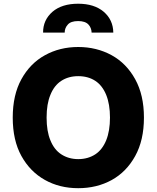

<svg xmlns="http://www.w3.org/2000/svg" viewBox="-20 -986 829 1016"><path d="M741.7 -363.8Q741.7 -244.1 695.3 -160.2Q648.9 -76.2 570.8 -33.2Q492.2 9.8 394 9.8Q295.4 9.8 217.8 -33.7Q139.2 -77.6 93.3 -160.6Q47.4 -243.2 47.4 -363.8Q47.4 -483.9 93.3 -566.9Q139.6 -650.9 217.8 -693.8Q296.4 -737.3 394 -737.3Q491.2 -737.3 570.8 -693.8Q648.9 -650.9 695.3 -566.9Q741.7 -482.9 741.7 -363.8ZM542 -483.9Q521.5 -533.7 484.4 -558.1Q446.3 -583 394 -583Q342.3 -583 304.2 -558.1Q266.6 -533.7 246.6 -483.9Q226.6 -436 226.6 -363.8Q226.6 -291.5 246.6 -243.7Q266.6 -193.8 304.2 -169.4Q343.3 -144 394 -144Q445.3 -144 484.4 -169.4Q521.5 -193.8 542 -243.7Q562 -293.5 562 -363.8Q562 -434.1 542 -483.9ZM322.3 -813.5H208Q207.5 -879.9 257.8 -923.8Q307.6 -966.3 393.6 -966.3Q478.5 -966.3 528.8 -923.8Q578.6 -880.9 579.6 -813.5H464.8Q463.9 -838.9 448.2 -856Q431.2 -874.5 393.6 -874.5Q355 -874.5 338.9 -856Q322.3 -837.9 322.3 -813.5Z"/></svg>

Font: My Font
Style: Regular
Weight: 500
Designer: Rasmus Andersson
Foundry: rsms
Version: Version 0.001